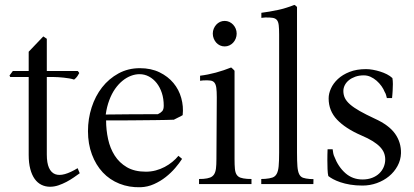

<svg xmlns="http://www.w3.org/2000/svg" viewBox="-20 -764 1717 797"><path d="M99.1 -444.3H22.5L19.5 -450.7L33.2 -469.2H99.1V-549.3L159.7 -612.8L174.3 -603V-469.2H302.7L305.7 -465.8Q308.1 -462.4 309.1 -460.9Q306.6 -455.6 301.3 -447.8Q295.9 -439.9 287.6 -433.6Q279.3 -436.5 267.8 -438.5Q256.3 -440.4 244.6 -441.7Q232.9 -442.9 221.9 -443.6Q210.9 -444.3 203.1 -444.3H174.3V-122.6Q174.3 -87.4 183.3 -67.4Q192.4 -47.4 209 -41Q225.6 -34.7 249.3 -41.3Q272.9 -47.9 302.2 -65.9L311 -44.9Q300.3 -37.1 286.1 -27.3Q272 -17.6 255.9 -9Q239.7 -0.5 222.4 5.4Q205.1 11.2 187.5 11.2Q168.5 11.2 152.1 3.2Q135.7 -4.9 124 -21.2Q112.3 -37.6 105.7 -62.5Q99.1 -87.4 99.1 -121.1Z M735.8 -104.5Q724.6 -86.9 707.3 -66.7Q689.9 -46.4 668 -29.1Q646 -11.7 619.4 0.2Q592.8 12.2 563.5 13.2Q516.1 14.6 475.8 -1.5Q435.5 -17.6 406.7 -48.3Q377.9 -79.1 361.6 -122.8Q345.2 -166.5 345.2 -219.7Q345.2 -271 360.4 -318.1Q375.5 -365.2 403.8 -401.4Q432.1 -437.5 471.9 -459.2Q511.7 -481 560.5 -481Q606.9 -481 642.1 -463.9Q677.2 -446.8 700 -419.4Q722.7 -392.1 732.4 -357.2Q742.2 -322.3 738.3 -286.1Q730 -280.8 720 -276.4Q710 -272 701.7 -267.1Q689.5 -266.6 669.2 -266.1Q648.9 -265.6 624.3 -265.4Q599.6 -265.1 573 -264.9Q546.4 -264.6 521.2 -264.4Q496.1 -264.2 474.4 -264.2Q452.6 -264.2 438.5 -264.2H420.4Q420.4 -224.6 428.7 -186.5Q437 -148.4 456.1 -118.4Q475.1 -88.4 506.8 -69.8Q538.6 -51.3 585.4 -51.3Q606.9 -51.3 626.7 -56.6Q646.5 -62 663.6 -71Q680.7 -80.1 695.3 -92Q710 -104 720.7 -117.2ZM418.9 -288.6Q527.3 -290 635.3 -290Q647 -295.4 653.3 -302.5Q659.7 -309.6 659.7 -325.2Q659.7 -354 651.9 -377.9Q644 -401.9 630.4 -419.2Q616.7 -436.5 598.4 -446.3Q580.1 -456.1 559.1 -456.1Q541.5 -456.1 523.4 -449.2Q505.4 -442.4 488.5 -428.7Q471.7 -415 457.5 -394.8Q443.4 -374.5 433.6 -348.1Q423.3 -320.8 418.9 -288.6Z M962.4 -624.5Q962.4 -613.8 958.5 -604Q954.6 -594.2 947.8 -586.9Q940.9 -579.6 931.9 -575.4Q922.9 -571.3 912.6 -571.3Q902.3 -571.3 893.3 -575.4Q884.3 -579.6 877.7 -586.9Q871.1 -594.2 867.2 -604Q863.3 -613.8 863.3 -624.5Q863.3 -635.3 867.2 -644.8Q871.1 -654.3 877.7 -661.6Q884.3 -668.9 893.3 -673.1Q902.3 -677.2 912.6 -677.2Q922.9 -677.2 931.9 -673.1Q940.9 -668.9 947.8 -661.6Q954.6 -654.3 958.5 -644.8Q962.4 -635.3 962.4 -624.5ZM953.6 -104Q953.6 -79.1 955.1 -63.5Q956.5 -47.9 962.2 -39.1Q967.8 -30.3 978 -26.6Q988.3 -22.9 1005.9 -21.5L1023.9 -21V0H806.2V-21L824.2 -21.5Q841.8 -22.9 852.3 -27.1Q862.8 -31.2 868.7 -40.3Q874.5 -49.3 876.5 -64.5Q878.4 -79.6 878.4 -103.5L879.9 -360.8Q879.9 -385.3 877.9 -399.4Q876 -413.6 870.1 -420.9Q864.3 -428.2 853 -429.7Q841.8 -431.2 823.2 -430.2L810.5 -428.7V-449.7Q842.8 -453.6 876 -462.6Q909.2 -471.7 939.5 -483.9Q941.4 -482.4 942.9 -481Q944.3 -479.5 945.8 -478.5Q948.2 -476.1 950.4 -473.9Q952.6 -471.7 953.6 -470.2Z M1212.9 -130.9Q1212.9 -94.7 1214.6 -73.5Q1216.3 -52.2 1221.9 -41Q1227.5 -29.8 1238 -26.1Q1248.5 -22.5 1266.1 -21L1281.2 -20.5L1280.8 0H1064.5V-21L1080.1 -21.5Q1099.1 -22.9 1110.6 -26.9Q1122.1 -30.8 1128.4 -42Q1134.8 -53.2 1136.7 -74Q1138.7 -94.7 1138.7 -130.4V-620.6Q1138.7 -645 1137 -659.4Q1135.3 -673.8 1129.4 -680.9Q1123.5 -688 1112.1 -689.9Q1100.6 -691.9 1080.6 -691.4L1064.9 -689.9V-710.9Q1096.7 -714.8 1132.3 -722.4Q1168 -730 1202.1 -743.7Q1205.1 -742.2 1208.3 -739.7Q1211.4 -737.3 1212.9 -734.9Z M1585.9 -356.9Q1585 -361.8 1582.5 -369.9Q1580.1 -377.9 1577.1 -381.8Q1572.3 -394.5 1563.5 -406.7Q1554.7 -418.9 1543.2 -429Q1531.7 -439 1518.3 -445.1Q1504.9 -451.2 1490.2 -451.2Q1470.7 -451.2 1454.8 -445.6Q1439 -439.9 1428 -430.9Q1417 -421.9 1411.1 -410.2Q1405.3 -398.4 1405.3 -386.2Q1405.3 -370.6 1411.6 -357.2Q1418 -343.8 1433.1 -330.6Q1448.2 -317.4 1473.1 -303.2Q1498 -289.1 1535.6 -271.5Q1594.2 -245.1 1619.9 -209Q1645.5 -172.9 1644.5 -127.9Q1643.6 -99.6 1630.1 -75Q1616.7 -50.3 1594.7 -32.2Q1572.8 -14.2 1544.2 -3.9Q1515.6 6.3 1484.9 6.3Q1457 6.3 1433.8 2.4Q1410.6 -1.5 1392.8 -7.6Q1375 -13.7 1362.5 -20.5Q1350.1 -27.3 1342.8 -33.2Q1340.3 -43.5 1339.6 -62Q1338.9 -80.6 1338.9 -99.1Q1338.9 -110.4 1339.1 -121.6Q1339.4 -132.8 1339.8 -144.5H1360.8Q1361.3 -137.2 1363.3 -127.9Q1365.2 -118.7 1367.7 -114.3Q1383.8 -71.8 1413.6 -45.4Q1443.4 -19 1484.9 -19Q1507.3 -19 1524.9 -25.9Q1542.5 -32.7 1554.4 -44.2Q1566.4 -55.7 1572.8 -70.8Q1579.1 -85.9 1579.1 -102.1Q1579.1 -116.2 1574.2 -128.9Q1569.3 -141.6 1557.9 -153.8Q1546.4 -166 1527.3 -178Q1508.3 -189.9 1479.5 -202.1Q1414.1 -230.5 1379.2 -267.3Q1344.2 -304.2 1344.2 -355.5Q1344.2 -375.5 1353.8 -396.7Q1363.3 -418 1382.6 -436Q1401.9 -454.1 1431.2 -465.6Q1460.4 -477.1 1499.5 -477.1Q1512.7 -477.1 1527.8 -474.4Q1543 -471.7 1557.9 -467Q1572.8 -462.4 1586.2 -455.6Q1599.6 -448.7 1608.9 -439.9Q1610.8 -429.2 1610.8 -415Q1610.8 -400.9 1609.9 -387.7Q1609.4 -380.4 1608.9 -372.8Q1608.4 -365.2 1607.4 -356.9Z"/></svg>

Font: Varendra
Style: Regular
Weight: 400
Designer: Jacob Thomas
Foundry: Bangla Type Foundry
Version: Version 1.008